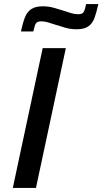

<svg xmlns="http://www.w3.org/2000/svg" viewBox="-20 -925 504 945"><path d="M43 0 190 -688H304L157 0ZM83 -770Q92 -812 102.5 -839Q113 -866 133.5 -880Q154 -894 191 -894Q218 -894 243.5 -887Q269 -880 294 -872Q313 -866 329.5 -860.5Q346 -855 365 -855Q385 -855 391.5 -865.5Q398 -876 404 -905H464Q455 -864 445 -836.5Q435 -809 414.5 -795Q394 -781 358 -781Q328 -781 303.5 -788Q279 -795 254 -803Q235 -809 217.5 -814.5Q200 -820 184 -820Q163 -820 156.5 -809.5Q150 -799 144 -770Z"/></svg>

Font: Saira Thin Medium
Style: Italic
Weight: 500
Italic angle: -12°
Version: Version 1.101